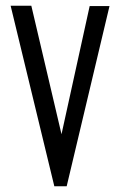

<svg xmlns="http://www.w3.org/2000/svg" viewBox="-20 -644 415 668"><path d="M169 4 17 -624H89L194 -177L292 -623H361L212 4Z"/></svg>

Font: Inconsolata Condensed Medium
Style: Regular
Weight: 500
Width: 3
Monospace: yes
Designer: Raph Levien, Cyreal, Brenton Simpson
Foundry: Raph Levien, Cyreal, Google
Version: Version 3.100; ttfautohint (v1.8.4.7-5d5b)